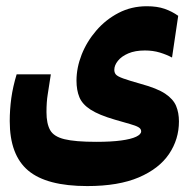

<svg xmlns="http://www.w3.org/2000/svg" viewBox="-20 -427 626 625"><path d="M264.2 178.7Q131.8 178.7 71.8 128.2Q11.7 77.6 11.7 -32.7Q11.7 -70.3 16.8 -107.7Q22 -145 34.2 -185.1H145.5Q139.2 -143.6 135.3 -119.4Q131.3 -95.2 131.3 -62Q131.3 -24.9 143.1 -3.7Q154.8 17.6 189.7 26.1Q224.6 34.7 293.5 34.7Q341.8 34.7 374.3 30.3Q406.7 25.9 423.1 18.1Q439.5 10.3 439.5 0.5Q439.5 -7.8 430.7 -12.9Q421.9 -18.1 402.8 -23.4Q383.8 -28.8 353.5 -37.6Q301.8 -52.7 274.9 -70.1Q248 -87.4 238.5 -110.4Q229 -133.3 229 -164.6Q229 -206.5 245.8 -249.3Q262.7 -292 293.5 -327.6Q324.2 -363.3 366 -385Q407.7 -406.7 458 -406.7Q491.7 -406.7 516.1 -398.2Q540.5 -389.6 560.1 -375.5L540 -239.7Q522.9 -249 500.5 -255.9Q478 -262.7 451.7 -262.7Q419.9 -262.7 397.7 -253.2Q375.5 -243.7 363.8 -229Q352.1 -214.4 352.1 -199.7Q352.1 -190.4 357.4 -184.3Q362.8 -178.2 381.1 -171.6Q399.4 -165 439 -153.8Q491.2 -139.6 517.6 -122.1Q543.9 -104.5 553.2 -82.3Q562.5 -60.1 562.5 -31.7Q562.5 26.4 530.3 74.2Q498 122.1 431.9 150.4Q365.7 178.7 264.2 178.7Z"/></svg>

Font: Cascadia Mono
Style: Regular
Weight: 400
Monospace: yes
Designer: Aaron Bell
Foundry: Saja Typeworks
Version: Version 2404.023